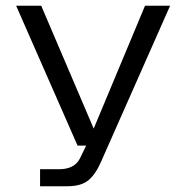

<svg xmlns="http://www.w3.org/2000/svg" viewBox="-20 -505 617 666"><path d="M214 141H119V82H185Q238 82 257 45L279 0H249L36 -485H123L305 -59L483 -485H570L331 55Q312 99 287 120Q262 141 214 141Z"/></svg>

Font: Sarpanch
Style: Regular
Weight: 400
Designer: Manushi Parikh (Devanagari and Latin), Jyotish Sonowal (Devanagari)
Foundry: Indian Type Foundry
Version: Version 2.004;PS 1.0;hotconv 1.0.78;makeotf.lib2.5.61930; tt